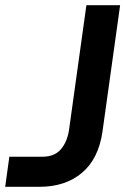

<svg xmlns="http://www.w3.org/2000/svg" viewBox="-48 -720 483 740"><path d="M104 0H-28L-12 -116H116Q162 -116 186.5 -144.5Q211 -173 218 -219L285 -700H415L347 -213Q332 -108 268 -54Q204 0 104 0Z"/></svg>

Font: Host Grotesk
Style: Bold Italic
Weight: 700
Italic angle: -8°
Designer: Doğukan Karapınar
Foundry: Element Type
Version: Version 1.003; ttfautohint (v1.8.4.7-5d5b)